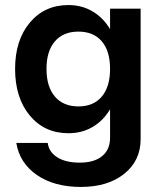

<svg xmlns="http://www.w3.org/2000/svg" viewBox="-20 -534 620 752"><path d="M530.8 -500V11.2Q530.8 95.2 466.6 146.7Q402.3 198.2 296.9 198.2Q192.4 198.2 124.5 151.4Q56.6 104.5 43.9 25.9H167Q171.4 61.5 204.6 82.3Q237.8 103 292 103Q349.1 103 380.1 77.4Q411.1 51.8 411.1 5.9V-106Q384.3 -61 342.5 -36.6Q300.8 -12.2 248 -12.2Q154.3 -12.2 96.7 -81.5Q39.1 -150.9 39.1 -264.2Q39.1 -376.5 96.7 -445.3Q154.3 -514.2 248 -514.2Q300.3 -514.2 342.3 -489.5Q384.3 -464.8 411.1 -419.9V-500ZM162.1 -264.2Q162.1 -194.3 195.1 -155.8Q228 -117.2 287.1 -117.2Q346.2 -117.2 378.7 -155.8Q411.1 -194.3 411.1 -264.2Q411.1 -334 378.7 -372.1Q346.2 -410.2 287.1 -410.2Q227.5 -410.2 194.8 -371.8Q162.1 -333.5 162.1 -264.2Z"/></svg>

Font: Overused Grotesk SemiBold
Style: Regular
Weight: 600
Version: Version 0.002